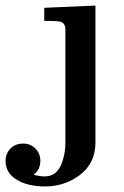

<svg xmlns="http://www.w3.org/2000/svg" viewBox="-76 -470 447 690"><path d="M-56 109Q-56 82 -38.5 64Q-21 46 7 46Q34 46 51.5 64Q69 82 69 108Q69 140 45 158Q68 164 84 164Q124 164 141.5 126.5Q159 89 159 42V-355Q159 -368 158 -374Q157 -380 152 -385.5Q147 -391 137 -393Q122 -395 83 -395V-442L267 -450V42Q267 116 212 158Q157 200 86 200Q23 200 -16.5 175.5Q-56 151 -56 109Z"/></svg>

Font: CMU Serif
Style: Bold
Weight: 700
Version: Version 0.7.0